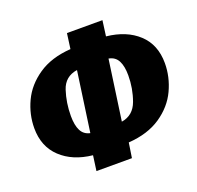

<svg xmlns="http://www.w3.org/2000/svg" viewBox="-123 -826 979 956"><g transform="rotate(-20 367.0 -348.0)"><path d="M430 -79 418 0H230L241 -80Q137 -91 74.5 -150Q12 -209 12 -306Q12 -379 44 -447Q76 -515 144.5 -561.5Q213 -608 316 -615L327 -696H515L504 -614Q609 -603 671.5 -545Q734 -487 734 -389Q734 -316 702 -247.5Q670 -179 601.5 -132.5Q533 -86 430 -79ZM266 -188 311 -506Q245 -496 224.5 -433.5Q204 -371 204 -301Q204 -252 218.5 -223.5Q233 -195 266 -188ZM542 -394Q542 -443 527 -471.5Q512 -500 478 -506L433 -188Q496 -198 519 -261.5Q542 -325 542 -394Z"/></g></svg>

Font: Fira Sans Extra Condensed Black
Style: Italic
Weight: 900
Width: 3
Italic angle: -8°
Designer: Carrois Corporate & Edenspiekermann AG
Foundry: Carrois Corporate GbR & Edenspiekermann AG
Version: Version 4.203